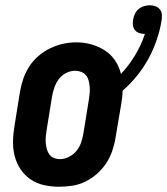

<svg xmlns="http://www.w3.org/2000/svg" viewBox="-20 -702 636 730"><path d="M205 8Q176 8 148 2Q120 -4 97 -19.5Q74 -35 58.5 -58Q43 -81 36 -108Q29 -135 29.5 -164.5Q30 -194 35 -223L56 -353Q60 -378 68.5 -402.5Q77 -427 91.5 -449.5Q106 -472 126.5 -489.5Q147 -507 171 -518.5Q195 -530 220 -535.5Q245 -541 271 -541Q300 -541 328 -533Q356 -525 379 -510Q402 -495 417.5 -472Q433 -449 440 -421Q471 -454 494 -492.5Q517 -531 531 -573Q531 -573 530.5 -573Q530 -573 530 -573Q519 -573 509 -576.5Q499 -580 493 -587.5Q487 -595 485.5 -605.5Q484 -616 486 -627Q486 -627 486 -627Q486 -627 486 -627Q488 -639 493 -649.5Q498 -660 507 -667.5Q516 -675 527.5 -678.5Q539 -682 550 -682Q561 -682 571.5 -678Q582 -674 588.5 -665.5Q595 -657 595.5 -645.5Q596 -634 594 -622Q588 -586 575.5 -549.5Q563 -513 544.5 -479Q526 -445 501 -414Q476 -383 446 -357Q446 -357 446.5 -356.5Q447 -356 446 -356Q446 -344 444.5 -331.5Q443 -319 441 -307L419 -177Q415 -152 406.5 -127.5Q398 -103 383.5 -81Q369 -59 348.5 -41Q328 -23 304.5 -11.5Q281 0 255.5 4Q230 8 205 8ZM208 -97Q225 -97 242 -105.5Q259 -114 270.5 -128Q282 -142 288 -159Q294 -176 297 -194L318 -324Q320 -336 321 -348Q322 -360 321 -372Q320 -384 317 -395.5Q314 -407 307 -415.5Q300 -424 289 -428.5Q278 -433 266 -433Q248 -433 231.5 -424.5Q215 -416 204 -401.5Q193 -387 187 -370Q181 -353 178 -336L157 -206Q155 -194 154 -182Q153 -170 154 -158.5Q155 -147 158 -135.5Q161 -124 167.5 -115Q174 -106 185 -101.5Q196 -97 208 -97Z"/></svg>

Font: Iosevka Slab Extrabold
Style: Italic
Weight: 800
Italic angle: -9°
Monospace: yes
Designer: Belleve Invis
Foundry: Belleve Invis
Version: Version 11.1.0; ttfautohint (v1.8.3)